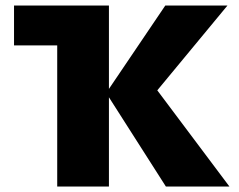

<svg xmlns="http://www.w3.org/2000/svg" viewBox="-20 -678 869 698"><path d="M31 -513V-658H318V-513ZM583 0 366 -340 581 -658H807L505 -293V-412L814 0ZM188 0V-658H376V0Z"/></svg>

Font: Ysabeau Infant Black
Style: Regular
Weight: 900
Designer: Christian Thalmann (Catharsis Fonts)
Version: Version 2.001;gftools[0.9.30]; featfreeze: ss01,ss02,lnum